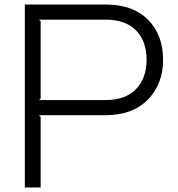

<svg xmlns="http://www.w3.org/2000/svg" viewBox="-20 -830 787 850"><path d="M629 -565Q629 -647 582.5 -695Q536 -743 447 -743H153L160 -736V-394L153 -387H447Q536 -387 582.5 -436Q629 -485 629 -565ZM702 -565Q702 -458 634.5 -389Q567 -320 447 -320H153L160 -312V0H90V-810H448Q569 -810 635.5 -742.5Q702 -675 702 -565Z"/></svg>

Font: Sinkin Sans 300 Light
Style: Regular
Weight: 300
Designer: Keith Bates
Foundry: K-Type
Version: Sinkin Sans (version 1.0)  by Keith Bates   •   © 2014   www